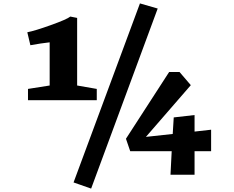

<svg xmlns="http://www.w3.org/2000/svg" viewBox="-20 -938 1374 1125"><path d="M904 -888 514 167 411 131 800 -918ZM271 -437V-690Q257 -689 217.5 -683Q178 -677 158 -673L140 -749Q183 -757 278 -791Q373 -825 392 -841L432 -833V-437L547 -417V-351H144V-417ZM1032 -516 1098 -439 835 -136 992 -153 998 -250 1120 -264V-167L1217 -178V-52H1120V86H979L986 -52H743L718 -125L971 -516Z"/></svg>

Font: Martel Heavy
Style: Regular
Weight: 900
Designer: Dan Reynolds
Foundry: Dan Reynolds
Version: Version 1.001; ttfautohint (v1.1) -l 5 -r 5 -G 72 -x 0 -D la